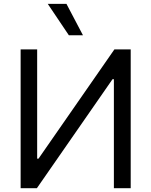

<svg xmlns="http://www.w3.org/2000/svg" viewBox="-20 -986 793 1006"><path d="M88.1 -727.3V0H173.3L569.6 -571H576.7V0H664.8V-727.3H579.5L181.8 -154.8H174.7V-727.3ZM230.1 -965.9 340.9 -801.1H414.8L328.1 -965.9Z"/></svg>

Font: Magic Ui Pro
Style: Regular
Weight: 400
Designer: Stefan Endress, Andreas Faust
Version: Version 1.000;FEAKit 1.0